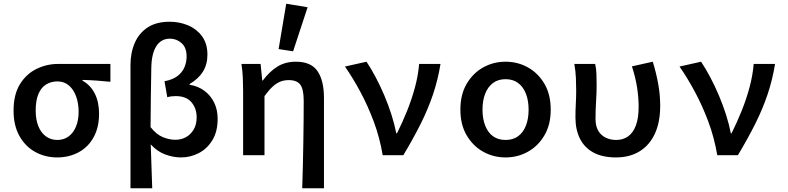

<svg xmlns="http://www.w3.org/2000/svg" viewBox="-20 -835 4240 1033"><path d="M287 12Q224 12 170.5 -17Q117 -46 85 -102.5Q53 -159 53 -240Q53 -326 87 -381.5Q121 -437 176 -464Q231 -491 292 -491H574V-395Q533 -399 499 -401.5Q465 -404 424 -405V-401Q467 -377 490 -331.5Q513 -286 513 -223Q513 -150 484 -97Q455 -44 403.5 -16Q352 12 287 12ZM288 -82Q323 -82 348.5 -100.5Q374 -119 388.5 -153Q403 -187 403 -234Q403 -278 390 -315Q377 -352 351.5 -374.5Q326 -397 289 -397Q255 -397 228 -380.5Q201 -364 186.5 -329Q172 -294 172 -240Q172 -191 186.5 -155.5Q201 -120 227.5 -101Q254 -82 288 -82Z M682 178V-484Q682 -551 705 -604Q728 -657 774.5 -687.5Q821 -718 893 -718Q945 -718 991 -699Q1037 -680 1066.5 -640.5Q1096 -601 1096 -541Q1096 -489 1072 -450Q1048 -411 1000 -383V-379Q1045 -372 1079 -347Q1113 -322 1132 -283.5Q1151 -245 1151 -196Q1151 -127 1122.5 -80.5Q1094 -34 1049 -11Q1004 12 954 12Q913 12 870 -3.5Q827 -19 791 -58Q793 2 795 60Q797 118 799 178ZM923 -83Q955 -83 980.5 -97Q1006 -111 1022 -138Q1038 -165 1038 -204Q1038 -252 1010 -285Q982 -318 925 -318Q901 -318 880 -312L865 -398Q909 -406 935 -426Q961 -446 972.5 -473.5Q984 -501 984 -531Q984 -579 957 -603Q930 -627 894 -627Q847 -627 821 -586.5Q795 -546 794 -468Q793 -388 791.5 -309.5Q790 -231 790 -151Q822 -111 856.5 -97Q891 -83 923 -83Z M1606 178Q1608 119 1609.5 56Q1611 -7 1612 -69Q1613 -131 1613.5 -188.5Q1614 -246 1614 -293Q1614 -354 1596 -379Q1578 -404 1534 -404Q1509 -404 1488.5 -396Q1468 -388 1447.5 -369.5Q1427 -351 1403 -318V0H1288V-348Q1288 -378 1286.5 -415Q1285 -452 1279 -491H1382L1391 -402H1394Q1431 -451 1473 -477Q1515 -503 1572 -503Q1654 -503 1688.5 -452Q1723 -401 1723 -308V178ZM1557 -559 1479 -571 1520 -815 1635 -796Z M2039 0Q2023 -95 1991 -180.5Q1959 -266 1919 -340.5Q1879 -415 1836 -477L1952 -503Q1976 -467 2001 -420Q2026 -373 2048 -321Q2070 -269 2086.5 -217Q2103 -165 2112 -118H2116Q2146 -178 2171 -240.5Q2196 -303 2213 -366.5Q2230 -430 2235 -491H2350Q2336 -405 2309.5 -326.5Q2283 -248 2243.5 -169Q2204 -90 2150 0Z M2700 12Q2635 12 2580 -18.5Q2525 -49 2491 -106.5Q2457 -164 2457 -245Q2457 -327 2491 -384.5Q2525 -442 2580 -472.5Q2635 -503 2700 -503Q2765 -503 2820 -472.5Q2875 -442 2909 -384.5Q2943 -327 2943 -245Q2943 -164 2909 -106.5Q2875 -49 2820 -18.5Q2765 12 2700 12ZM2700 -82Q2740 -82 2767.5 -102Q2795 -122 2809.5 -159Q2824 -196 2824 -245Q2824 -294 2809.5 -331Q2795 -368 2767.5 -388.5Q2740 -409 2700 -409Q2660 -409 2632.5 -388.5Q2605 -368 2590.5 -331Q2576 -294 2576 -245Q2576 -196 2590.5 -159Q2605 -122 2632.5 -102Q2660 -82 2700 -82Z M3294 12Q3222 12 3173.5 -14Q3125 -40 3100.5 -88.5Q3076 -137 3076 -204Q3076 -240 3078 -276Q3080 -312 3080 -348Q3080 -378 3078.5 -415Q3077 -452 3070 -491H3182Q3188 -466 3189 -436.5Q3190 -407 3190 -373Q3190 -340 3187 -290Q3184 -240 3184 -196Q3184 -156 3199 -131Q3214 -106 3239.5 -94Q3265 -82 3295 -82Q3332 -82 3359 -101Q3386 -120 3401 -159.5Q3416 -199 3416 -261Q3416 -309 3408 -362Q3400 -415 3380 -478L3492 -503Q3510 -445 3521 -385.5Q3532 -326 3532 -266Q3532 -178 3503.5 -116Q3475 -54 3421.5 -21Q3368 12 3294 12Z M3839 0Q3823 -95 3791 -180.5Q3759 -266 3719 -340.5Q3679 -415 3636 -477L3752 -503Q3776 -467 3801 -420Q3826 -373 3848 -321Q3870 -269 3886.5 -217Q3903 -165 3912 -118H3916Q3946 -178 3971 -240.5Q3996 -303 4013 -366.5Q4030 -430 4035 -491H4150Q4136 -405 4109.5 -326.5Q4083 -248 4043.5 -169Q4004 -90 3950 0Z"/></svg>

Font: Source Code Pro SemiBold
Style: Regular
Weight: 600
Monospace: yes
Designer: Paul D. Hunt, Teo Tuominen
Foundry: Adobe Systems Incorporated
Version: Version 1.018;hotconv 1.0.116;makeotfexe 2.5.65601